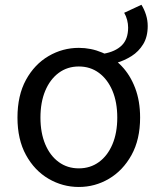

<svg xmlns="http://www.w3.org/2000/svg" viewBox="-20 -753 646 787"><path d="M457.7 -495.3 404 -532.6Q452.9 -541.2 479 -566.8Q505.2 -592.4 505.2 -640Q505.2 -655.2 501.1 -671.2Q497 -687.3 489 -700.6L559.7 -733.4Q571.2 -715.2 578.4 -692.5Q585.5 -669.8 585.5 -646.3Q585.5 -602.2 567 -571.9Q548.5 -541.7 519.5 -523.3Q490.4 -504.9 457.7 -495.3ZM303.1 13.4Q236.6 13.4 179 -20.3Q121.4 -54 86.5 -117.6Q51.6 -181.2 51.6 -271Q51.6 -361.9 86.5 -425.7Q121.4 -489.4 179 -523.1Q236.6 -556.8 303.1 -556.8Q352.9 -556.8 398.3 -537.7Q443.7 -518.6 478.8 -481.9Q513.8 -445.3 534 -392.1Q554.3 -338.9 554.3 -271Q554.3 -181.2 519.1 -117.6Q483.8 -54 426.7 -20.3Q369.7 13.4 303.1 13.4ZM303.1 -62.9Q350.2 -62.9 385.7 -88.9Q421.2 -114.9 441 -161.8Q460.7 -208.7 460.7 -271Q460.7 -333.8 441 -380.8Q421.2 -427.8 385.7 -454.2Q350.2 -480.5 303.1 -480.5Q256.1 -480.5 220.6 -454.2Q185.1 -427.8 165.4 -380.8Q145.8 -333.8 145.8 -271Q145.8 -208.7 165.4 -161.8Q185.1 -114.9 220.6 -88.9Q256.1 -62.9 303.1 -62.9Z"/></svg>

Font: Noto Sans TC
Style: Regular
Weight: 100
Designer: Ryoko NISHIZUKA 西塚涼子 (kana, bopomofo & ideographs); Paul D. Hunt (Latin, Greek & Cyrillic); Sandoll Communications 산돌커뮤니
Foundry: Adobe
Version: Version 2.004;hotconv 1.0.118;makeotfexe 2.5.65603